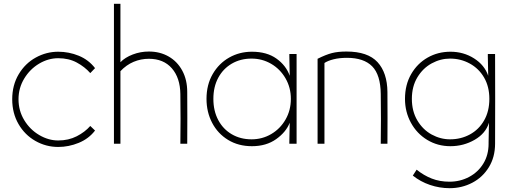

<svg xmlns="http://www.w3.org/2000/svg" viewBox="-20 -753 2670 1006"><path d="M285 17Q221 17 165.5 -14.5Q110 -46 77 -103Q44 -160 44 -233Q44 -307 78 -364Q112 -421 167.5 -451.5Q223 -482 285 -482Q341 -482 392.5 -461Q444 -440 478 -396L453 -370Q424 -403 382 -425.5Q340 -448 285 -448Q233 -448 185 -419.5Q137 -391 107 -341.5Q77 -292 77 -233Q77 -173 107 -123.5Q137 -74 185.5 -45.5Q234 -17 285 -17Q339 -17 382 -39Q425 -61 453 -93L478 -69Q445 -26 392.5 -4.5Q340 17 285 17Z M577 0V-733H611V-427Q635 -452 675.5 -467.5Q716 -483 760 -483Q818 -483 863.5 -457Q909 -431 935 -383Q961 -335 961 -271Q962 -136 961 0H925Q927 -130 925 -260Q924 -345 880.5 -395Q837 -445 760 -445Q718 -445 680 -429Q642 -413 611 -380V0Z M1504 -235Q1504 -294 1476 -342.5Q1448 -391 1401 -418.5Q1354 -446 1298 -446Q1240 -446 1194.5 -419.5Q1149 -393 1123.5 -345.5Q1098 -298 1098 -235Q1098 -172 1123.5 -124Q1149 -76 1194.5 -49.5Q1240 -23 1298 -23Q1354 -23 1401 -50.5Q1448 -78 1476 -126.5Q1504 -175 1504 -235ZM1498 -356 1496 -458V-470H1534V0H1496V-8L1498 -110Q1479 -61 1427 -24Q1375 13 1300 13Q1229 13 1175 -20Q1121 -53 1091.5 -109.5Q1062 -166 1062 -235Q1062 -309 1094.5 -365Q1127 -421 1181 -451.5Q1235 -482 1300 -482Q1378 -482 1428.5 -446Q1479 -410 1498 -356Z M1644 0V-445Q1688 -467 1719.5 -475Q1751 -483 1795 -483Q1907 -483 1958 -427.5Q2009 -372 2010 -271Q2011 -136 2010 0H1975Q1977 -130 1975 -260Q1974 -361 1930 -405.5Q1886 -450 1798 -450Q1759 -450 1728.5 -442.5Q1698 -435 1680 -423V0Z M2544 -235Q2544 -299 2516.5 -346.5Q2489 -394 2441.5 -420Q2394 -446 2338 -446Q2288 -446 2242 -421Q2196 -396 2167 -348Q2138 -300 2138 -235Q2138 -170 2167 -121.5Q2196 -73 2242 -48Q2288 -23 2338 -23Q2395 -23 2442 -48.5Q2489 -74 2516.5 -122Q2544 -170 2544 -235ZM2340 -482Q2409 -482 2464 -447Q2519 -412 2538 -356L2536 -458V-470H2574Q2575 -235 2574 0Q2574 70 2541.5 123Q2509 176 2454.5 204.5Q2400 233 2336 233Q2283 233 2233 216Q2183 199 2143 167L2163 136Q2200 166 2242 182.5Q2284 199 2335 199Q2391 199 2438 174Q2485 149 2512.5 104Q2540 59 2540 0V-8L2542 -110Q2525 -54 2467 -20.5Q2409 13 2340 13Q2273 13 2218.5 -20Q2164 -53 2133 -110Q2102 -167 2102 -235Q2102 -309 2134.5 -365Q2167 -421 2221 -451.5Q2275 -482 2340 -482Z"/></svg>

Font: Kreadon
Style: Regular
Weight: 400
Designer: kohakuno
Foundry: StudioGnu
Version: Version 1.000;Glyphs 3.1.2 (3151)